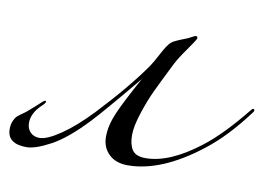

<svg xmlns="http://www.w3.org/2000/svg" viewBox="-62 -550 911 643"><g transform="rotate(10 394.0 -228.0)"><path d="M260 -121Q194 -51 142.5 -23.5Q91 4 62 4Q-4 4 -4 -46Q-4 -62 1 -73.5Q6 -85 11 -90Q16 -95 29 -104Q42 -113 46 -117Q58 -127 71 -139Q84 -151 89 -155.5Q94 -160 97 -160Q100 -160 100 -157Q100 -153 92 -145Q56 -113 56 -78Q56 -58 68 -46Q80 -34 99 -34Q125 -34 171.5 -66Q218 -98 269 -152Q367 -256 423 -337Q432 -350 448.5 -381.5Q465 -413 477 -424Q484 -431 523 -446Q529 -448 536.5 -452Q544 -456 549 -458.5Q554 -461 556 -461Q562 -461 562 -455Q562 -451 551.5 -436Q541 -421 523.5 -395.5Q506 -370 495 -347Q465 -287 449 -253Q433 -219 418 -173Q403 -127 403 -97Q403 -66 415 -47.5Q427 -29 461 -29Q542 -29 644 -108Q706 -156 780 -248Q784 -254 788 -254Q792 -254 792 -250Q792 -248 790 -244Q722 -152 652 -98Q520 5 406 5Q365 5 341.5 -18Q318 -41 318 -77Q318 -115 337 -159Q356 -203 403 -288Q297 -160 260 -121Z"/></g></svg>

Font: Miama Nueva
Style: Medium
Weight: 400
Italic angle: -28°
Version: Version 1.0